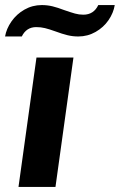

<svg xmlns="http://www.w3.org/2000/svg" viewBox="-43 -738 473 758"><path d="M247 -511 176 0H30L101 -511ZM266 -594Q244 -594 223.5 -599Q203 -604 176 -614Q151 -623 134.5 -627Q118 -631 100 -631Q61 -631 43 -594H-23Q-18 -624 2 -653Q22 -682 53.5 -700Q85 -718 122 -718Q144 -718 164.5 -713Q185 -708 211 -698Q237 -689 253 -684.5Q269 -680 286 -680Q327 -680 345 -718H410Q405 -687 385.5 -658.5Q366 -630 334.5 -612Q303 -594 266 -594Z"/></svg>

Font: Chivo
Style: Bold Italic
Weight: 700
Italic angle: -8.05°
Designer: Hector Gatti
Foundry: Omnibus-Type
Version: Version 1.007